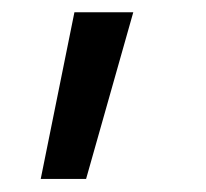

<svg xmlns="http://www.w3.org/2000/svg" viewBox="-20 -86 328 306"><path d="M117.2 199.2H44.9L98.6 -66.4H192.4Z"/></svg>

Font: Pretendard GOV Variable
Style: Regular
Weight: 400
Designer: Base glyphs from Inter by Rasmus Andersson; Hangul glyphs from Noto Sans CJK(Source Han Sans) by Jang Soo-young and Kang
Foundry: Kil Hyung-jin
Version: Version 1.307;Glyphs 3.2 (3192)